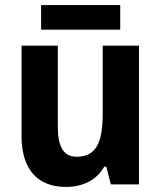

<svg xmlns="http://www.w3.org/2000/svg" viewBox="-20 -727 635 757"><path d="M454 -707H142V-610H454ZM528 -547H385V-282C385 -171 363 -109 282 -109C230 -109 208 -149 208 -228V-547H65V-190C65 -56 131 10 240 10C304 10 360 -15 391 -70H399L417 0H528Z"/></svg>

Font: Noto Sans Lao Looped SemiCondensed
Style: Bold
Weight: 700
Width: 4
Designer: Mark Frömberg, Ben Mitchell
Foundry: The Fontpad Ltd
Version: Version 1.002